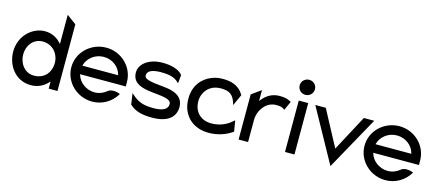

<svg xmlns="http://www.w3.org/2000/svg" viewBox="-48 -1128 3722 1627"><g transform="rotate(15 1812.5 -315.0)"><path d="M26 -226C26 -108 105 11 243 11C313 11 363 -22 398 -63V0H475V-585L392 -646V-390C359 -429 312 -462 243 -462C136 -462 26 -368 26 -226ZM114 -226C114 -300 163 -373 247 -373C337 -373 392 -299 392 -226C392 -138 338 -74 247 -74C167 -74 114 -145 114 -226Z M536 -226C536 -95 647 11 781 11C869 11 946 -36 989 -106L992 -111L987 -114C987 -114 923 -141 884 -108C856 -85 821 -70 781 -70C706 -70 641 -119 623 -187H1024V-225C1024 -356 915 -462 781 -462C647 -462 536 -357 536 -226ZM623 -262C640 -330 704 -381 781 -381C857 -381 921 -331 937 -262Z M1076 -325C1076 -241 1142 -215 1212 -203C1267 -193 1336 -193 1383 -178C1405 -171 1422 -161 1422 -138C1422 -89 1371 -70 1299 -70C1211 -70 1163 -85 1104 -139L1094 -148L1108 -51L1110 -49C1161 0 1232 11 1305 11C1456 11 1509 -57 1509 -136C1509 -201 1470 -232 1423 -250C1359 -274 1263 -267 1199 -288C1178 -295 1163 -302 1163 -323C1163 -365 1215 -381 1281 -381C1362 -381 1404 -367 1438 -334L1445 -327L1452 -402L1451 -403C1416 -447 1342 -462 1275 -462C1155 -462 1076 -399 1076 -325Z M1563 -226C1563 -192 1568 -160 1579 -131C1611 -48 1688 11 1803 11C1885 11 1958 -17 2008 -53L2010 -55L1994 -150L1964 -125C1924 -94 1870 -72 1803 -72C1781 -72 1759 -76 1740 -83C1687 -104 1650 -153 1650 -226C1650 -248 1654 -268 1662 -287C1684 -340 1732 -380 1808 -380C1880 -380 1918 -358 1940 -283L1944 -270L1989 -369L1987 -371C1944 -449 1866 -462 1803 -462C1767 -462 1736 -456 1706 -444C1624 -411 1563 -338 1563 -226Z M2064 0H2147V-191C2147 -244 2167 -287 2193 -316C2216 -343 2251 -365 2297 -365C2342 -365 2350 -359 2368 -347L2373 -344L2408 -422L2403 -425C2375 -438 2363 -447 2305 -447C2232 -447 2182 -408 2147 -360V-456L2064 -396Z M2445 -578C2445 -541 2475 -512 2512 -512C2549 -512 2579 -541 2579 -578C2579 -615 2549 -644 2512 -644C2475 -644 2445 -615 2445 -578ZM2471 0H2554V-451H2471Z M2616 -451 2874 16 3133 -451H3042L2875 -138L2708 -451Z M3108 -226C3108 -95 3219 11 3353 11C3441 11 3518 -36 3561 -106L3564 -111L3559 -114C3559 -114 3495 -141 3456 -108C3428 -85 3393 -70 3353 -70C3278 -70 3213 -119 3195 -187H3596V-225C3596 -356 3487 -462 3353 -462C3219 -462 3108 -357 3108 -226ZM3195 -262C3212 -330 3276 -381 3353 -381C3429 -381 3493 -331 3509 -262Z"/></g></svg>

Font: Charger Pro
Style: Bd
Weight: 700
Designer: Jasper
Foundry: Cannot Into Space Fonts
Version: Version 1.09